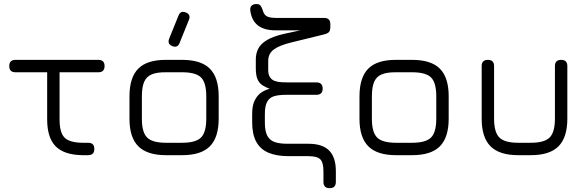

<svg xmlns="http://www.w3.org/2000/svg" viewBox="-20 -788 2988 975"><path d="M427 0Q418.5 0 412.8 0Q407 0 397.5 0Q305.5 -1.5 262.5 -45.2Q219.5 -89 219.5 -181.5V-452.5H282.5V-181.5Q282.5 -115 307.5 -89.5Q332.5 -64 398 -63Q404.5 -63 411.2 -63Q418 -63 427 -63Q443.5 -63 451.2 -55.2Q459 -47.5 459 -31.5Q459 0 427 0ZM58.5 -421Q27 -421 27 -452.5Q27 -484 58.5 -484H479.5Q511 -484 511 -452.5Q511 -421 479.5 -421Z M854.5 -554Q828.5 -565 839 -591.5L886.5 -709Q897 -736 924 -724.5Q950 -714.5 939.5 -687.5L892 -570Q882 -543 854.5 -554ZM823 0Q727.5 0 682.5 -45Q637.5 -90 637.5 -184.5V-298.5Q637.5 -395 682.5 -439.8Q727.5 -484.5 823 -484H905Q1001 -484 1045.8 -439.2Q1090.5 -394.5 1090.5 -298.5V-185.5Q1090.5 -90 1045.8 -45Q1001 0 905 0ZM700.5 -184.5Q700.5 -116 727.2 -89.5Q754 -63 823 -63H905Q974.5 -63 1001 -89.8Q1027.5 -116.5 1027.5 -185.5V-298.5Q1027.5 -368 1001 -394.5Q974.5 -421 905 -421H823Q777 -421.5 750.2 -410.2Q723.5 -399 712 -372.2Q700.5 -345.5 700.5 -298.5Z M1251 -734.5Q1249 -750.5 1257.5 -759Q1266 -767.5 1282 -767.5Q1297 -767.5 1303 -759.5Q1309 -751.5 1314 -737Q1320 -713 1335.5 -705Q1351 -697 1383.5 -697H1626Q1657.5 -697 1657.5 -665.5V-649Q1657.5 -636 1652 -627.2Q1646.5 -618.5 1625 -613L1461.5 -573Q1400.5 -558.5 1371.2 -537.2Q1342 -516 1342 -478.5V-433.5Q1342 -409 1351 -395.8Q1360 -382.5 1375 -377Q1390 -371.5 1408.8 -370.5Q1427.5 -369.5 1446 -369.5H1587Q1618.5 -369.5 1618.5 -338Q1618.5 -306.5 1587 -306.5H1432Q1395.5 -306.5 1372 -299.5Q1348.5 -292.5 1336.8 -271.5Q1325 -250.5 1325 -208.5V-166Q1325 -120.5 1338.2 -97.2Q1351.5 -74 1376.8 -66Q1402 -58 1438.5 -58H1546Q1617 -58 1651.2 -23.8Q1685.5 10.5 1685.5 81V136Q1685.5 167.5 1654 167.5Q1622.5 167.5 1622.5 136V81.5Q1622.5 37 1606.5 21Q1590.5 5 1546 5H1445.5Q1383.5 5 1342.5 -12.8Q1301.5 -30.5 1281 -68.5Q1260.5 -106.5 1260.5 -167V-209.5Q1260.5 -253.5 1274.2 -279.8Q1288 -306 1308.5 -319.2Q1329 -332.5 1349.5 -337Q1328.5 -345 1312.5 -355.2Q1296.5 -365.5 1287.8 -385.5Q1279 -405.5 1279 -442V-486.5Q1279 -516.5 1291.5 -541Q1304 -565.5 1335.5 -584.5Q1367 -603.5 1424.5 -616.5L1505.5 -634H1379Q1321.5 -634 1289.5 -659Q1257.5 -684 1251 -734.5Z M1991 0Q1895.5 0 1850.5 -45Q1805.5 -90 1805.5 -184.5V-298.5Q1805.5 -395 1850.5 -439.8Q1895.5 -484.5 1991 -484H2073Q2169 -484 2213.8 -439.2Q2258.5 -394.5 2258.5 -298.5V-185.5Q2258.5 -90 2213.8 -45Q2169 0 2073 0ZM1868.5 -184.5Q1868.5 -116 1895.2 -89.5Q1922 -63 1991 -63H2073Q2142.5 -63 2169 -89.8Q2195.5 -116.5 2195.5 -185.5V-298.5Q2195.5 -368 2169 -394.5Q2142.5 -421 2073 -421H1991Q1945 -421.5 1918.2 -410.2Q1891.5 -399 1880 -372.2Q1868.5 -345.5 1868.5 -298.5Z M2426 -185.5V-452.5Q2426 -484 2457.5 -484Q2489 -484 2489 -452.5V-185.5Q2489 -116.5 2515.8 -89.8Q2542.5 -63 2611.5 -63H2675.5Q2744.5 -63 2771.2 -89.8Q2798 -116.5 2798 -185.5V-452.5Q2798 -484 2829.5 -484Q2861 -484 2861 -452.5V-185.5Q2861 -90 2816.2 -45Q2771.5 0 2675.5 0H2611.5Q2516 0 2471 -45Q2426 -90 2426 -185.5Z"/></svg>

Font: Jura Light Medium
Style: Regular
Weight: 500
Version: Version 5.106